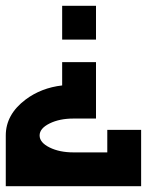

<svg xmlns="http://www.w3.org/2000/svg" viewBox="-20 -645 567 665"><path d="M312.5 -625V-507.8H195.3V-625ZM351.6 -117.2V-195.3H468.8V0H0V-175.8Q0 -248.5 68.8 -300.3Q123 -340.8 195.3 -349.1V-429.7H312.5V-234.4H234.4Q186 -234.4 151.6 -217.3Q117.2 -200.2 117.2 -175.8Q117.2 -151.4 151.6 -134.3Q186 -117.2 234.4 -117.2Z"/></svg>

Font: Leporid
Style: Regular
Weight: 400
Designer: GGBotNet
Foundry: GGBotNet
Version: 1.00